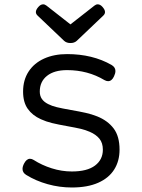

<svg xmlns="http://www.w3.org/2000/svg" viewBox="-20 -834 640 865"><path d="M269 -649.9 149.4 -763.7Q141.6 -771 141.6 -779.8Q141.6 -790 152.8 -802.7Q163.1 -814.5 174.3 -814.5Q182.1 -814.5 189.5 -808.6L297.4 -724.1L405.3 -808.6Q412.6 -814.5 420.4 -814.5Q431.6 -814.5 441.9 -802.7Q453.1 -790 453.1 -779.8Q453.1 -771 445.3 -763.7L325.7 -649.9Q314.9 -640.1 297.4 -640.1Q279.8 -640.1 269 -649.9ZM482.4 -541.5Q500 -531.2 500 -514.2Q500 -503.4 493.7 -490.2Q483.9 -468.3 466.8 -468.3Q459.5 -468.3 450.7 -473.1Q375.5 -518.1 282.2 -518.1Q224.1 -518.1 191.7 -492.2Q159.2 -466.3 159.2 -421.4Q159.2 -401.9 168.7 -388.2Q178.2 -374.5 196.8 -365.2Q213.9 -356.4 236.1 -351.1Q258.3 -345.7 299.8 -338.4Q339.8 -331.5 366.7 -325.4Q393.6 -319.3 418 -309.6Q465.3 -290.5 491.9 -255.4Q518.6 -220.2 518.6 -159.7Q518.6 -108.4 494.4 -70.1Q470.2 -31.7 422.1 -10.5Q374 10.7 303.7 10.7Q248 10.7 194.8 -4.2Q141.6 -19 98.1 -45.9Q81.5 -56.2 81.5 -72.8Q81.5 -84 88.4 -97.2Q99.6 -118.7 115.2 -118.7Q123.5 -118.7 131.8 -113.3Q168.5 -89.8 213.1 -75.7Q257.8 -61.5 303.7 -61.5Q372.6 -61.5 408 -88.1Q443.4 -114.7 443.4 -159.7Q443.4 -189.9 428 -209Q412.6 -228 384.3 -240.2Q365.2 -248.5 343.3 -253.7Q321.3 -258.8 283.2 -265.6Q242.2 -272.9 214.8 -279.5Q187.5 -286.1 164.1 -296.9Q126 -314 105 -343.8Q84 -373.5 84 -421.4Q84 -473.6 108.9 -511.7Q133.8 -549.8 178.7 -570.1Q223.6 -590.3 282.2 -590.3Q397 -590.3 482.4 -541.5Z"/></svg>

Font: Courier Prime Sans
Style: Regular
Weight: 400
Designer: Alan Dague-Greene
Foundry: Quote-Unquote Apps
Version: Version 3.020